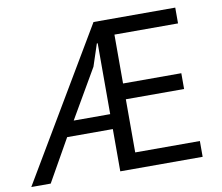

<svg xmlns="http://www.w3.org/2000/svg" viewBox="-99 -793 1023 886"><g transform="rotate(-10 412.0 -350.0)"><path d="M391 -600 357 -497 224 -268H395V-600ZM395 -198H181L69 0H-22L393 -700H776V-626H478V-397H751V-323H478V-74H781V0H395Z"/></g></svg>

Font: PTSans
Style: Regular
Weight: 400
Designer: A.Korolkova, O.Umpeleva, V.Yefimov
Foundry: ParaType Ltd
Version: Version 2.003W OFL